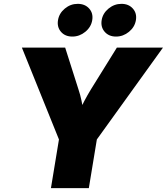

<svg xmlns="http://www.w3.org/2000/svg" viewBox="-20 -974 864 994"><path d="M243.7 0 285.2 -252 93.3 -727.5H317.4L386.2 -511.2Q396 -482.4 402.1 -452.4Q408.2 -422.4 413.6 -385.3H384.8Q401.4 -422.4 417.2 -452.4Q433.1 -482.4 450.7 -511.2L585 -727.5H823.7L481.4 -252L439.9 0ZM580.6 -784.7Q543.5 -784.7 522 -809.3Q500.5 -834 506.3 -869.6Q512.2 -905.3 542 -929.7Q571.8 -954.1 608.9 -954.1Q646 -954.1 667.7 -929.7Q689.5 -905.3 683.6 -869.6Q677.7 -834 647.7 -809.3Q617.7 -784.7 580.6 -784.7ZM354.5 -784.7Q316.9 -784.7 295.7 -809.3Q274.4 -834 280.3 -869.6Q286.1 -905.3 315.7 -929.7Q345.2 -954.1 382.3 -954.1Q419.9 -954.1 441.7 -929.7Q463.4 -905.3 457.5 -869.6Q451.7 -834 421.6 -809.3Q391.6 -784.7 354.5 -784.7Z"/></svg>

Font: Inter 18pt Black
Style: Italic
Weight: 900
Italic angle: -9.3988°
Designer: Rasmus Andersson
Foundry: rsms
Version: Version 4.001;git-66647c0bb